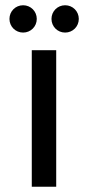

<svg xmlns="http://www.w3.org/2000/svg" viewBox="-20 -711 336 731"><path d="M101 0H194V-520H101ZM16 -639C16 -610 39 -587 68 -587C97 -587 120 -610 120 -639C120 -668 97 -691 68 -691C39 -691 16 -668 16 -639ZM176 -639C176 -610 199 -587 228 -587C257 -587 280 -610 280 -639C280 -668 257 -691 228 -691C199 -691 176 -668 176 -639Z"/></svg>

Font: Grotesk 02 Mince
Style: Bold
Weight: 400
Designer: Frank Adebiaye, contributions by Jérémy Landes, Ariel Martín Pérez
Foundry: Velvetyne Type Foundry
Version: Version 3.000;Glyphs 3.1.2 (3150)